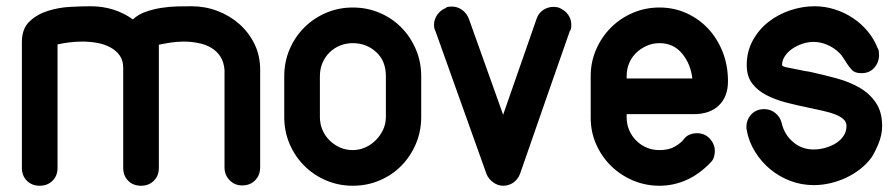

<svg xmlns="http://www.w3.org/2000/svg" viewBox="-20 -584 2860 614"><path d="M164 -47Q164 -22 148 -6Q132 10 107 10Q82 10 66 -6Q50 -22 50 -47V-450Q50 -492 74 -515Q98 -538 132.5 -549Q167 -560 204.5 -562Q242 -564 270 -564Q346 -564 405 -522Q422 -538 446.5 -546.5Q471 -555 497 -559Q523 -563 548 -563.5Q573 -564 593 -564Q636 -564 675.5 -549Q715 -534 745.5 -507Q776 -480 794 -443Q812 -406 812 -361V-49Q812 -24 796 -7.5Q780 9 754 9Q731 9 714.5 -7.5Q698 -24 698 -49V-360Q696 -386 684.5 -403.5Q673 -421 655 -431.5Q637 -442 614 -446.5Q591 -451 567 -451Q547 -451 527 -448Q507 -445 488 -441V-47Q488 -22 472 -6Q456 10 431 10Q406 10 390 -6Q374 -22 374 -47V-367Q374 -391 362.5 -407Q351 -423 332 -433Q313 -443 290 -447Q267 -451 243 -451Q222 -451 202 -448.5Q182 -446 164 -442Z M889 -340Q889 -386 906 -426Q923 -466 953 -496Q983 -526 1023 -543Q1063 -560 1108 -560Q1154 -560 1194 -543Q1234 -526 1263.5 -496Q1293 -466 1310 -426Q1327 -386 1327 -340V-210Q1327 -164 1310 -124Q1293 -84 1263.5 -54Q1234 -24 1194 -7Q1154 10 1108 10Q1063 10 1023 -7Q983 -24 953 -54Q923 -84 906 -124Q889 -164 889 -210ZM1003 -210Q1003 -188 1011 -169Q1019 -150 1033.5 -135.5Q1048 -121 1067 -112.5Q1086 -104 1108 -104Q1129 -104 1148 -112.5Q1167 -121 1181.5 -135.5Q1196 -150 1205 -169Q1214 -188 1214 -210V-341Q1214 -389 1183 -417.5Q1152 -446 1108 -446Q1087 -446 1068 -438.5Q1049 -431 1034.5 -417Q1020 -403 1011.5 -383.5Q1003 -364 1003 -340Z M1696 -524Q1702 -542 1717 -552Q1732 -562 1750 -562Q1758 -562 1766 -560Q1786 -552 1796.5 -537.5Q1807 -523 1807 -505Q1807 -501 1806.5 -495.5Q1806 -490 1803 -485V-487L1723 -258L1643 -28Q1636 -10 1621.5 0Q1607 10 1589 10Q1572 10 1557 -1Q1542 -12 1536 -27L1372 -486V-485Q1368 -493 1368 -505Q1368 -522 1378.5 -537Q1389 -552 1407 -559H1405Q1410 -562 1415.5 -562.5Q1421 -563 1425 -563Q1443 -563 1457.5 -552.5Q1472 -542 1479 -525L1589 -217Z M1984 -333H2194Q2189 -379 2161.5 -412.5Q2134 -446 2089 -446Q2067 -446 2048 -437.5Q2029 -429 2014.5 -415Q2000 -401 1992 -382Q1984 -363 1984 -341ZM2209 -158Q2234 -158 2250 -140.5Q2266 -123 2266 -101Q2266 -93 2263.5 -83Q2261 -73 2253 -65Q2217 -27 2175.5 -8.5Q2134 10 2089 10Q2044 10 2004 -7Q1964 -24 1934 -53.5Q1904 -83 1886.5 -122.5Q1869 -162 1869 -208V-341Q1869 -386 1886.5 -426Q1904 -466 1934 -496Q1964 -526 2004 -543Q2044 -560 2089 -560Q2135 -560 2175 -542Q2215 -524 2244.5 -492.5Q2274 -461 2291 -418Q2308 -375 2308 -324Q2308 -275 2279 -247Q2250 -219 2199 -219H1984V-208Q1984 -187 1992 -168Q2000 -149 2014.5 -134.5Q2029 -120 2048 -112Q2067 -104 2089 -104Q2119 -104 2138.5 -115.5Q2158 -127 2166 -138Q2174 -149 2185.5 -153.5Q2197 -158 2209 -158Z M2787 -430Q2790 -425 2790.5 -418.5Q2791 -412 2791 -407Q2791 -385 2776 -367.5Q2761 -350 2735 -350Q2714 -350 2704.5 -360Q2695 -370 2685 -386L2686 -385Q2681 -392 2676 -400Q2671 -408 2665 -414Q2648 -431 2626 -440.5Q2604 -450 2582 -450Q2564 -450 2546 -444Q2528 -438 2513.5 -428Q2499 -418 2490 -404.5Q2481 -391 2481 -376Q2481 -371 2499 -368L2544 -359Q2552 -357 2560 -356Q2568 -355 2576 -353Q2617 -344 2657 -333Q2697 -322 2729 -303.5Q2761 -285 2781 -255.5Q2801 -226 2801 -181Q2801 -152 2788.5 -122.5Q2776 -93 2766 -79Q2751 -59 2730.5 -43Q2710 -27 2685.5 -15.5Q2661 -4 2634.5 2Q2608 8 2583 8Q2543 8 2507.5 -5.5Q2472 -19 2443.5 -42.5Q2415 -66 2395 -98Q2375 -130 2368 -167L2369 -166Q2367 -171 2367 -174V-178Q2367 -201 2382.5 -218Q2398 -235 2424 -235Q2444 -235 2459.5 -222.5Q2475 -210 2480 -190Q2488 -154 2516 -130Q2544 -106 2582 -106Q2601 -106 2620 -111.5Q2639 -117 2654 -126.5Q2669 -136 2678 -150Q2687 -164 2687 -181Q2687 -194 2677 -203Q2667 -212 2650 -218.5Q2633 -225 2610 -230L2564 -240Q2529 -247 2494.5 -256Q2460 -265 2431.5 -279.5Q2403 -294 2385.5 -317Q2368 -340 2368 -376Q2368 -419 2387 -454Q2406 -489 2437 -513.5Q2468 -538 2507 -551Q2546 -564 2585 -564Q2618 -564 2649.5 -554Q2681 -544 2708 -526Q2735 -508 2755.5 -483Q2776 -458 2787 -429Z"/></svg>

Font: VDS
Style: Bold
Weight: 700
Designer: artmaker
Foundry: artmaker
Version: Version 1.000 2009 initial release